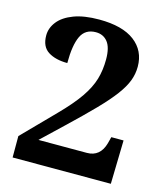

<svg xmlns="http://www.w3.org/2000/svg" viewBox="-109 -808 776 893"><g transform="rotate(15 279.5 -362.0)"><path d="M35 0V-103L183 -254Q245 -317 278 -365Q311 -413 324 -457Q337 -501 337 -553Q337 -610 316 -636.5Q295 -663 259 -663Q208 -663 187.5 -619.5Q167 -576 167 -490Q110 -490 74.5 -512.5Q39 -535 39 -589Q39 -625 63.5 -656Q88 -687 137 -705.5Q186 -724 259 -724Q371 -724 429.5 -679.5Q488 -635 488 -558Q488 -523 475.5 -490Q463 -457 434 -418Q405 -379 355 -327.5Q305 -276 230 -205L130 -110H363Q427 -110 446 -179L454 -210H513L508 0Z"/></g></svg>

Font: Noto Serif Yezidi
Style: Bold
Weight: 700
Designer: Dalton Maag Ltd
Foundry: Dalton Maag Ltd
Version: Version 1.001; ttfautohint (v1.8.4.7-5d5b)